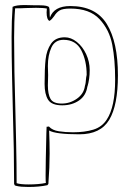

<svg xmlns="http://www.w3.org/2000/svg" viewBox="-20 -527 504 762"><path d="M93 215Q62 215 46 211L39 209L36 203Q36 74 31 -88Q30 -125 28 -216.5Q26 -308 26 -381Q26 -447 30 -500Q44 -507 78 -507L121 -506H137Q170 -506 175 -498V-497Q177 -493 177 -479Q177 -465 178 -457Q194 -503 259 -503Q360 -503 404 -431.5Q448 -360 448 -228Q448 -109 413.5 -51.5Q379 6 295 6Q201 6 175 -9Q177 39 177 82Q177 135 172 203L168 208Q136 215 93 215ZM162 199Q161 195 161 170Q161 125 164 2L165 -24H167L175 -25V-24Q188 -10 213.5 -6Q239 -2 270 -2Q316 -2 350.5 -12.5Q385 -23 404 -53Q437 -103 437 -211Q437 -290 425.5 -349.5Q414 -409 375 -451Q336 -493 259 -493Q229 -493 216.5 -485.5Q204 -478 195 -463Q191 -458 186.5 -452.5Q182 -447 176 -444Q165 -450 165 -478L166 -493Q152 -496 123 -496L81 -495Q67 -494 40 -494Q36 -443 36 -378Q36 -250 41 -90Q42 -53 44 37.5Q46 128 46 200Q61 205 94 205Q134 205 162 199ZM227 -109Q185 -109 171 -131Q157 -153 157 -194Q157 -255 161 -291.5Q165 -328 182.5 -353.5Q200 -379 237 -379Q262 -379 285 -360.5Q308 -342 322 -312Q336 -282 336 -249Q336 -213 327 -183V-185Q322 -148 294 -128.5Q266 -109 227 -109ZM232 -369Q198 -369 184 -338.5Q170 -308 170 -265L171 -229L170 -188Q170 -153 180.5 -134.5Q191 -116 225 -116Q258 -116 285.5 -135.5Q313 -155 317 -186Q319 -192 320 -199.5Q321 -207 321 -210Q321 -213 322 -219.5Q323 -226 324 -230Q324 -286 302.5 -327.5Q281 -369 232 -369Z"/></svg>

Font: Londrina Outline
Style: Regular
Weight: 400
Designer: Marcelo Magalhaes
Foundry: Marcelo Magalhães
Version: Version 1.002